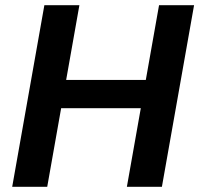

<svg xmlns="http://www.w3.org/2000/svg" viewBox="-20 -720 768 740"><path d="M469 0 593 -700H728L604 0ZM27 0 151 -700H286L162 0ZM197 -303 217 -412H564L545 -303Z"/></svg>

Font: DM Sans 10pt
Style: Bold Italic
Weight: 700
Italic angle: -10°
Version: Version 4.004;gftools[0.9.30]